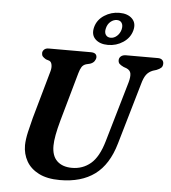

<svg xmlns="http://www.w3.org/2000/svg" viewBox="-61 -985 940 1054"><g transform="rotate(5 409.0 -457.5)"><path d="M540.5 -220 637.5 -553Q646 -583.5 643 -602Q640 -620.5 618.5 -629.5L603 -635Q586 -643 579.2 -650.2Q572.5 -657.5 572.5 -669.5Q572.5 -682.5 582.5 -691.2Q592.5 -700 611.5 -700H786Q802 -700 810 -692.2Q818 -684.5 818 -672.5Q818 -657.5 809.8 -649.5Q801.5 -641.5 784 -634.5L764.5 -628.5Q741.5 -619.5 728.5 -601.8Q715.5 -584 706 -548.5L608.5 -213.5Q574.5 -95.5 500 -40.8Q425.5 14 308 14Q237.5 14 191.5 -9.5Q145.5 -33 123.2 -72.5Q101 -112 101 -160Q101.5 -192 111.2 -234.5Q121 -277 130.5 -312.5L205 -576.5Q210.5 -596 207.5 -612.2Q204.5 -628.5 193.5 -633.5L174.5 -639.5Q161 -647.5 155.8 -654Q150.5 -660.5 150.5 -672.5Q151 -683.5 159.8 -691.8Q168.5 -700 184.5 -700H416.5Q449.5 -700 449.5 -674.5Q449 -663.5 441.5 -653Q434 -642.5 418.5 -637L396 -631.5Q380.5 -626.5 372.5 -614Q364.5 -601.5 358 -578.5L283 -312.5Q257 -219 257 -171.5Q256.5 -115 286.2 -86.8Q316 -58.5 368.5 -58.5Q427.5 -58.5 471.2 -95.2Q515 -132 540.5 -220ZM506.5 -748Q461 -748 436.2 -772.5Q411.5 -797 422.5 -839Q433.5 -880 471.2 -904.5Q509 -929 554.5 -929Q600.5 -929 625 -904.2Q649.5 -879.5 638.5 -839Q627.5 -798 590 -773Q552.5 -748 506.5 -748ZM544 -888.5Q525.5 -888.5 509.2 -875Q493 -861.5 487.5 -838.5Q481.5 -816 490.5 -802.2Q499.5 -788.5 518 -788.5Q536.5 -788.5 552.2 -802.5Q568 -816.5 574 -838.5Q579.5 -861 571 -874.8Q562.5 -888.5 544 -888.5Z"/></g></svg>

Font: Fraunces 9pt S050 SemiBold
Style: Italic
Weight: 600
Italic angle: -16°
Version: Version 1.000; ttfautohint (v1.8.3)